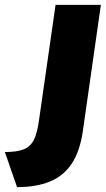

<svg xmlns="http://www.w3.org/2000/svg" viewBox="-72 -553 434 788"><path d="M-2 215 -52 71Q-3 71 25 60Q53 49 67 21Q81 -7 88 -59L156 -533H342L268 -15Q256 68 222.5 118.5Q189 169 133 192Q77 215 -2 215Z"/></svg>

Font: Lexend ExtBd
Style: Italic
Weight: 800
Italic angle: -8.13011°
Designer: Bonnie Shaver-Troup, Thomas Jockin
Foundry: Lexend
Version: Version 1.007